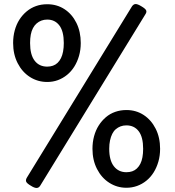

<svg xmlns="http://www.w3.org/2000/svg" viewBox="-20 -911 865 951"><path d="M214 -505Q167 -505 128.5 -529.5Q90 -554 67.5 -598Q45 -642 45 -698Q45 -731 53 -760.5Q61 -790 76 -813.5Q91 -837 112 -854.5Q133 -872 158.5 -881Q184 -890 214 -890Q262 -890 299.5 -865.5Q337 -841 358.5 -797.5Q380 -754 380 -698Q380 -664 371.5 -634.5Q363 -605 348 -581Q333 -557 312 -540Q291 -523 266.5 -514Q242 -505 214 -505ZM214 -581Q229 -581 242 -585.5Q255 -590 265 -599.5Q275 -609 282 -623Q289 -637 292.5 -656Q296 -675 296 -698Q296 -756 274 -785Q252 -814 214 -814Q198 -814 185 -809Q172 -804 161.5 -795Q151 -786 143.5 -772Q136 -758 132.5 -739.5Q129 -721 129 -698Q129 -640 151.5 -610.5Q174 -581 214 -581ZM179 9Q172 20 161 20Q150 20 133 9Q114 -2 110 -10.5Q106 -19 113 -31L634 -880Q642 -891 652 -891Q662 -891 680 -880Q699 -869 703.5 -860.5Q708 -852 700 -840ZM606 19Q560 19 521.5 -5.5Q483 -30 460.5 -74Q438 -118 438 -174Q438 -207 446 -236.5Q454 -266 469 -289.5Q484 -313 504.5 -330.5Q525 -348 551 -357Q577 -366 606 -366Q654 -366 691.5 -341.5Q729 -317 751 -273.5Q773 -230 773 -174Q773 -140 764.5 -110.5Q756 -81 741 -57Q726 -33 705 -16Q684 1 659 10Q634 19 606 19ZM606 -58Q622 -58 635 -62.5Q648 -67 658 -76.5Q668 -86 675 -99.5Q682 -113 685.5 -132Q689 -151 689 -174Q689 -232 667 -261Q645 -290 606 -290Q590 -290 577 -285Q564 -280 553.5 -271Q543 -262 536 -248Q529 -234 525 -215.5Q521 -197 521 -174Q521 -117 544 -87.5Q567 -58 606 -58Z"/></svg>

Font: Playwrite GB S
Style: Regular
Weight: 400
Designer: Veronika Burian, José Scaglione
Foundry: TypeTogether
Version: Version 1.000